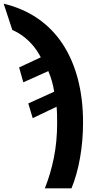

<svg xmlns="http://www.w3.org/2000/svg" viewBox="-96 -785 508 1045"><path d="M148 240Q179 163 197 74.5Q215 -14 215 -116Q215 -137 214.5 -161Q214 -185 212 -204L82 -142L58 -222L199 -286Q194 -317 186 -345Q178 -373 167 -398L31 -337L8 -418L126 -473Q109 -506 86.5 -533.5Q64 -561 35.5 -583.5Q7 -606 -29 -622L-76 -765Q28 -740 108.5 -685Q189 -630 244 -547Q299 -464 327.5 -356Q356 -248 356 -118Q356 -18 339.5 75Q323 168 293 240Z"/></svg>

Font: Noto Sans Display Condensed
Style: Bold
Weight: 700
Width: 3
Designer: Monotype Design Team
Foundry: Monotype Imaging Inc.
Version: Version 2.003